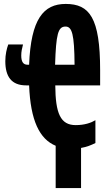

<svg xmlns="http://www.w3.org/2000/svg" viewBox="-20 -744 540 976"><path d="M113 -310H128C135 -131 181 -37 263 -3V212H392V8C421 3 443 -6 465 -17V-133C444 -120 410 -108 365 -108C287 -108 262 -168 261 -310H489V-387C489 -654 435 -724 314 -724C201 -724 137 -647 128 -415H120C98 -415 88 -430 88 -462C88 -482 92 -498 97 -518H22C14 -496 7 -467 7 -433C7 -355 38 -310 113 -310ZM359 -415H260C265 -571 275 -609 313 -609C346 -609 358 -571 359 -415Z"/></svg>

Font: Noto Sans Mono ExtraCondensed ExtraBold
Style: Regular
Weight: 800
Width: 2
Designer: Monotype Design Team
Foundry: Monotype Imaging Inc.
Version: Version 2.014